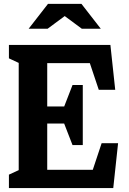

<svg xmlns="http://www.w3.org/2000/svg" viewBox="-20 -959 660 979"><path d="M25.5 -68.5 108.2 -106.6 75.4 -50.4V-660.8L96.5 -628.4L25.5 -661.5V-730H542.9L567.5 -501.2H483.6L430.8 -658.8L459.8 -637.2H204.8L220.8 -654.2V-393.5L186.7 -416H329.2L298.8 -394.1L349.8 -525.5H402.1V-219.2H349.8L298.8 -350.6L328.8 -329.2H186.7L220.8 -358V-61.6L188.9 -93.2H474.4L445.8 -71.2L498.2 -228.8H582.1L557.5 0H25.5ZM224.8 -939.4H395.2L493.9 -812.5H397.2L297.7 -886.2H322.3L222.8 -812.5H126.1Z"/></svg>

Font: Monaspace Xenon Var ExtraLight
Style: Regular
Weight: 200
Designer: Riley Cran and the Lettermatic Team
Version: Version 1.200 (Monaspace Xenon Var)